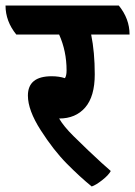

<svg xmlns="http://www.w3.org/2000/svg" viewBox="-69 -645 489 695"><path d="M400 -520H261Q274 -456 274 -376Q274 -296 239.5 -256Q205 -216 145 -216Q162 -187 197.5 -152Q233 -117 250 -101Q306 -48 332 -26Q324 -11 301 7Q278 25 263 30Q221 -4 173 -52.5Q125 -101 78.5 -173.5Q32 -246 32 -299Q32 -369 118 -369Q145 -369 166 -362Q172 -371 172 -390Q172 -460 145 -520H-10Q-49 -568 -49 -625H361Q400 -577 400 -520Z"/></svg>

Font: Karma
Style: Bold
Weight: 700
Designer: Joana Correia
Foundry: Indian Type Foundry
Version: Version 1.202;PS 1.0;hotconv 1.0.78;makeotf.lib2.5.61930; tt